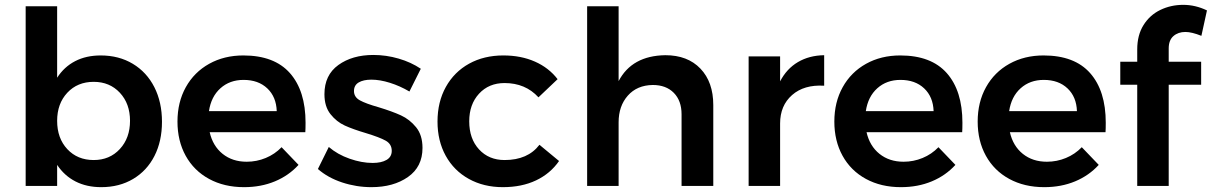

<svg xmlns="http://www.w3.org/2000/svg" viewBox="-20 -768 5005 793"><path d="M649 -265Q649 -185 618 -124Q587 -63 530 -29Q473 5 398 5Q338 5 292 -18.5Q246 -42 216 -87V0H86V-742H216V-447Q245 -492 290.5 -515.5Q336 -539 396 -539Q471 -539 528.5 -504.5Q586 -470 617.5 -408Q649 -346 649 -265ZM517 -269Q517 -340 475 -385Q433 -430 367 -430Q300 -430 258 -385Q216 -340 216 -269Q216 -197 258 -152Q300 -107 367 -107Q433 -107 475 -152.5Q517 -198 517 -269Z M1242 -261Q1242 -235 1241 -222H846Q859 -165 899.5 -132.5Q940 -100 999 -100Q1040 -100 1077.5 -115.5Q1115 -131 1143 -160L1213 -87Q1173 -43 1115.5 -19Q1058 5 988 5Q906 5 843.5 -29Q781 -63 747 -124.5Q713 -186 713 -266Q713 -346 747.5 -408Q782 -470 844 -504.5Q906 -539 985 -539Q1113 -539 1177.5 -466Q1242 -393 1242 -261ZM1123 -309Q1121 -368 1084 -403Q1047 -438 986 -438Q929 -438 890.5 -403.5Q852 -369 843 -309Z M1514 -439Q1481 -439 1461.5 -427.5Q1442 -416 1442 -392Q1442 -367 1466.5 -353.5Q1491 -340 1544 -325Q1600 -308 1636 -291.5Q1672 -275 1698.5 -242.5Q1725 -210 1725 -157Q1725 -79 1665 -37Q1605 5 1514 5Q1452 5 1393 -14.5Q1334 -34 1293 -70L1338 -161Q1374 -130 1424 -112.5Q1474 -95 1519 -95Q1555 -95 1576.5 -107.5Q1598 -120 1598 -145Q1598 -173 1573 -187Q1548 -201 1492 -218Q1438 -234 1404 -249.5Q1370 -265 1345 -296.5Q1320 -328 1320 -379Q1320 -458 1377.5 -499.5Q1435 -541 1522 -541Q1575 -541 1626.5 -526Q1678 -511 1718 -484L1671 -390Q1632 -413 1590.5 -426Q1549 -439 1514 -439Z M2064 -425Q1999 -425 1958.5 -381Q1918 -337 1918 -267Q1918 -195 1958.5 -151Q1999 -107 2064 -107Q2160 -107 2208 -170L2289 -103Q2253 -51 2194 -23Q2135 5 2057 5Q1978 5 1916.5 -29Q1855 -63 1821 -124.5Q1787 -186 1787 -266Q1787 -347 1821.5 -409Q1856 -471 1917.5 -505Q1979 -539 2059 -539Q2132 -539 2189.5 -513.5Q2247 -488 2283 -441L2204 -366Q2150 -425 2064 -425Z M2926 -334V0H2795V-296Q2795 -352 2763 -384.5Q2731 -417 2676 -417Q2611 -416 2573 -373Q2535 -330 2535 -263V0H2405V-742H2535V-433Q2590 -538 2728 -540Q2820 -540 2873 -484.5Q2926 -429 2926 -334Z M3384 -540V-414Q3301 -419 3251.5 -375.5Q3202 -332 3202 -258V0H3072V-535H3202V-432Q3229 -484 3275.5 -511.5Q3322 -539 3384 -540Z M3955 -261Q3955 -235 3954 -222H3559Q3572 -165 3612.5 -132.5Q3653 -100 3712 -100Q3753 -100 3790.5 -115.5Q3828 -131 3856 -160L3926 -87Q3886 -43 3828.5 -19Q3771 5 3701 5Q3619 5 3556.5 -29Q3494 -63 3460 -124.5Q3426 -186 3426 -266Q3426 -346 3460.5 -408Q3495 -470 3557 -504.5Q3619 -539 3698 -539Q3826 -539 3890.5 -466Q3955 -393 3955 -261ZM3836 -309Q3834 -368 3797 -403Q3760 -438 3699 -438Q3642 -438 3603.5 -403.5Q3565 -369 3556 -309Z M4547 -261Q4547 -235 4546 -222H4151Q4164 -165 4204.5 -132.5Q4245 -100 4304 -100Q4345 -100 4382.5 -115.5Q4420 -131 4448 -160L4518 -87Q4478 -43 4420.5 -19Q4363 5 4293 5Q4211 5 4148.5 -29Q4086 -63 4052 -124.5Q4018 -186 4018 -266Q4018 -346 4052.5 -408Q4087 -470 4149 -504.5Q4211 -539 4290 -539Q4418 -539 4482.5 -466Q4547 -393 4547 -261ZM4428 -309Q4426 -368 4389 -403Q4352 -438 4291 -438Q4234 -438 4195.5 -403.5Q4157 -369 4148 -309Z M4807 -568V-513H4941V-418H4807V0H4677V-418H4607V-513H4677V-564Q4677 -623 4703 -664.5Q4729 -706 4772.5 -727Q4816 -748 4867 -748Q4917 -748 4965 -725L4942 -620Q4902 -636 4876 -636Q4846 -636 4826.5 -619Q4807 -602 4807 -568Z"/></svg>

Font: Montserrat Medium
Style: Regular
Weight: 500
Designer: Julieta Ulanovsky
Foundry: Julieta Ulanovsky
Version: Version 6.001